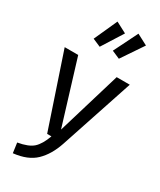

<svg xmlns="http://www.w3.org/2000/svg" viewBox="-256 -912 1003 1206"><g transform="rotate(30 246.0 -309.5)"><path d="M217 -832 295 -791 199 -639 141 -664ZM369 -832 447 -791 341 -634 283 -659ZM482 -527 306 3Q275 95 219.5 148.5Q164 202 61 213L51 141Q127 128 160.5 97.5Q194 67 218 0H187L10 -527H108L249 -67L387 -527Z"/></g></svg>

Font: Fira Sans
Style: Regular
Weight: 400
Designer: Carrois Corporate & Edenspiekermann AG
Foundry: Carrois Corporate GbR & Edenspiekermann AG
Version: Version 4.106;PS 004.106;hotconv 1.0.70;makeotf.lib2.5.58329